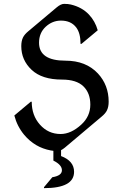

<svg xmlns="http://www.w3.org/2000/svg" viewBox="-20 -767 632 987"><path d="M254.4 8.3Q247.6 7.3 240.7 6.3Q159.2 -8.8 104.5 -73.7Q67.9 -117.7 53.7 -173.3L138.2 -244.1H143.1Q143.1 -173.8 185.1 -126.5Q228 -78.1 291.5 -78.1Q345.2 -78.1 397.9 -126.5Q444.3 -168.9 444.3 -229Q444.3 -288.6 408.7 -323.2Q373 -357.9 298.8 -357.9Q195.8 -357.9 142.6 -408Q89.4 -458 89.4 -529.8Q89.4 -556.2 98.1 -574.2Q106 -590.3 125.5 -606.4L272 -729.5Q293 -747.1 309.6 -747.1Q330.1 -747.1 344.2 -743.7Q401.4 -730 437 -692.4Q469.2 -658.2 482.4 -611.3L398.9 -541.5H394Q394 -596.2 372.1 -625.5Q345.2 -661.1 293.5 -661.1Q249 -661.1 214.8 -629.4Q180.7 -597.7 180.7 -547.4Q180.7 -455.1 316.4 -455.1Q421.9 -455.1 483.4 -389.2Q538.6 -329.6 538.6 -244.1Q538.6 -217.8 529.8 -199.7Q522.5 -184.1 502.4 -167.5L313 -7.8Q302.7 0.5 293.9 4.9V35.2Q360.8 60.5 360.8 116.2Q360.8 200.2 206.1 200.2V195.3L249 144Q298.3 136.2 298.3 108.2Q298.3 80.1 254.4 58.6Z"/></svg>

Font: Gothica
Style: Book
Weight: 400
Designer: Wojciech Kalinowski "wmk69" (wmk69@o2.pl)
Foundry: Wojciech Kalinowski "wmk69" (wmk69@o2.pl)
Version: Version 2.1.0; 2021-05-14